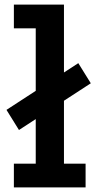

<svg xmlns="http://www.w3.org/2000/svg" viewBox="-20 -810 416 830"><path d="M62 -248 8 -335 318.5 -537 372.5 -450ZM256.5 -102.5H350V0H40V-102.5H134.5V-687.5H40V-790H256.5Z"/></svg>

Font: Hepta Slab SemiBold
Style: Regular
Weight: 600
Designer: Michael LaGattuta
Foundry: Michael LaGattuta
Version: Version 1.102